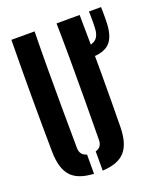

<svg xmlns="http://www.w3.org/2000/svg" viewBox="-147 -899 865 1007"><g transform="rotate(-20 286.0 -395.5)"><path d="M36 -174Q32 -487 36 -800H165.5Q163.5 -696.5 163.2 -585.8Q163 -475 163.5 -364.5Q164 -254 165 -150.5Q165 -109 203 -99V8.5Q114.5 4 76 -39Q37.5 -82 36 -174ZM251.5 8.5V-99Q288 -108.5 288 -150.5Q289 -254 289.8 -364.5Q290.5 -475 290.2 -585.8Q290 -696.5 288 -800H417Q421.5 -487 417 -174Q415.5 -82 377.2 -39Q339 4 251.5 8.5ZM397 -569.5Q387 -569.5 376.8 -569.8Q366.5 -570 358 -571.5V-632Q368 -631.5 377.5 -631Q387 -630.5 397 -631Q433 -633 450 -651Q467 -669 469 -706.5Q469.5 -716.5 469.8 -735Q470 -753.5 469.8 -772Q469.5 -790.5 469 -800.5H536.5Q537 -790.5 537.2 -772Q537.5 -753.5 537.2 -735Q537 -716.5 536.5 -706.5Q532.5 -633 500 -601.2Q467.5 -569.5 397 -569.5Z"/></g></svg>

Font: Big Shoulders Stencil Display ExtraBold
Style: Regular
Weight: 800
Designer: Patric King
Foundry: XO Type Co
Version: Version 1.000